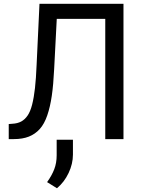

<svg xmlns="http://www.w3.org/2000/svg" viewBox="-20 -731 756 1009"><path d="M52.7 0H25.9V-79.1L44.4 -80.6Q72.3 -82 91.6 -92.5Q110.8 -103 125.2 -124Q139.6 -145 148.9 -181.6Q158.2 -218.3 163.8 -268.1Q169.4 -317.9 172.4 -390.1L187.5 -710.9H628.9V0H533.2V-631.8H278.3L264.6 -368.2Q260.7 -286.1 252.2 -227.8Q243.7 -169.4 228.3 -124.5Q212.9 -79.6 189 -53Q165 -26.4 131.8 -13.2Q98.6 0 52.7 0ZM363.3 3.4V81.5Q363.3 129.9 340.6 178Q317.9 226.1 279.3 258.3L227.5 226.1Q252.4 191.4 265.1 158.4Q277.8 125.5 277.8 85V3.4Z"/></svg>

Font: Bert Sans Medium
Style: Regular
Weight: 500
Designer: Christian Robertson, Adam Twardoch, & Cristiano Sobral
Foundry: Google
Version: Version 12.135;January 10, 2020;FontCreator 12.0.0.2547 64-b